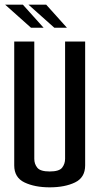

<svg xmlns="http://www.w3.org/2000/svg" viewBox="-20 -798 426 823"><path d="M193 5Q129 5 85 -16Q41 -37 41 -89V-620H127V-117Q127 -95 140 -79Q153 -63 193 -63Q234 -63 246.5 -79.5Q259 -96 259 -117V-620H345V-89Q345 -37 301.5 -16Q258 5 193 5ZM113 -679 2 -778H78L167 -679ZM213 -679 102 -778H178L267 -679Z"/></svg>

Font: Smooch Sans SemiBold
Style: Bold
Weight: 600
Designer: Robert E. Leuschke
Foundry: Robert E. Leuschke
Version: Version 1.010; ttfautohint (v1.8.3)